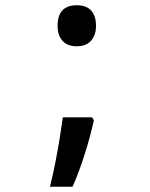

<svg xmlns="http://www.w3.org/2000/svg" viewBox="-20 -570 570 730"><path d="M272 -394Q236 -394 217.5 -415Q199 -436 199 -472Q199 -550 272 -550Q309 -550 327 -529.5Q345 -509 345 -472Q345 -436 326 -415Q307 -394 272 -394ZM170 140Q180 100 189.5 52.5Q199 5 206.5 -41.5Q214 -88 219 -124H330L337 -113Q324 -54 303.5 12Q283 78 256 140Z"/></svg>

Font: Noto Sans Mono Condensed SemiBold
Style: Regular
Weight: 600
Width: 3
Designer: Monotype Design Team
Foundry: Monotype Imaging Inc.
Version: Version 2.014